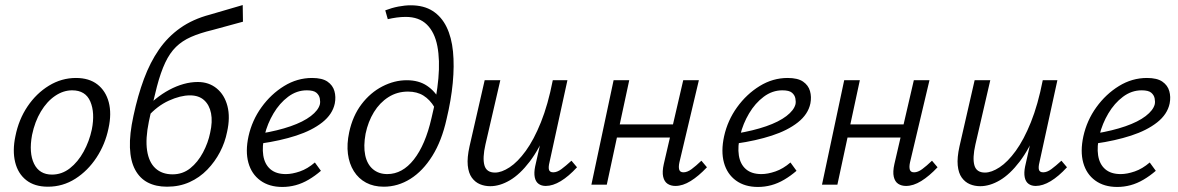

<svg xmlns="http://www.w3.org/2000/svg" viewBox="-20 -732 4669 761"><path d="M170 8Q117 8 84 -18Q51 -44 40 -89.5Q29 -135 41 -192Q54 -258 89 -310Q124 -362 174 -392.5Q224 -423 281 -423Q333 -423 366 -397.5Q399 -372 411 -327Q423 -282 410 -223Q397 -160 362.5 -107.5Q328 -55 278.5 -23.5Q229 8 170 8ZM186 -40Q225 -40 257 -65Q289 -90 311.5 -131Q334 -172 344 -219Q357 -285 338 -329.5Q319 -374 266 -374Q231 -374 198.5 -352Q166 -330 142 -290Q118 -250 107 -197Q94 -126 115 -83Q136 -40 186 -40Z M642 8Q598 8 566 -8.5Q534 -25 515.5 -59.5Q497 -94 495 -147Q493 -200 509 -273Q526 -353 550.5 -419Q575 -485 610 -535.5Q645 -586 694.5 -621Q744 -656 812 -674L942 -712L943 -646L822 -613Q772 -601 737 -585.5Q702 -570 677.5 -546Q653 -522 635 -484Q617 -446 602 -389Q587 -332 570 -250Q556 -182 563 -135.5Q570 -89 596 -65Q622 -41 664 -41Q704 -41 734 -65Q764 -89 784.5 -127.5Q805 -166 813 -206Q823 -250 816.5 -283Q810 -316 789 -335Q768 -354 733 -354Q695 -354 649 -333Q603 -312 565 -269L548 -293Q571 -319 597 -340Q623 -361 651 -376Q679 -391 707.5 -399Q736 -407 764 -407Q808 -407 839 -381.5Q870 -356 881.5 -311.5Q893 -267 880 -209Q872 -168 852 -129.5Q832 -91 801.5 -59.5Q771 -28 731 -10Q691 8 642 8Z M1099 9Q1047 9 1012 -16.5Q977 -42 964.5 -87Q952 -132 965 -192Q979 -255 1016.5 -307Q1054 -359 1106 -391Q1158 -423 1217 -423Q1257 -423 1278 -408.5Q1299 -394 1305.5 -371Q1312 -348 1307 -322Q1298 -279 1257.5 -247Q1217 -215 1154 -194.5Q1091 -174 1013 -163L1015 -203Q1081 -214 1131.5 -231.5Q1182 -249 1212 -272Q1242 -295 1248 -319Q1250 -329 1247.5 -342Q1245 -355 1234 -364.5Q1223 -374 1196 -374Q1156 -374 1122 -348.5Q1088 -323 1064 -282.5Q1040 -242 1029 -197Q1018 -151 1023.5 -116Q1029 -81 1051.5 -61.5Q1074 -42 1113 -42Q1138 -42 1168.5 -52.5Q1199 -63 1228 -88L1252 -55Q1229 -35 1203.5 -20Q1178 -5 1152 2Q1126 9 1099 9Z M1501 8Q1461 8 1431 -8Q1401 -24 1382.5 -53.5Q1364 -83 1359 -122Q1354 -161 1364 -208Q1378 -273 1413 -319Q1448 -365 1495.5 -389.5Q1543 -414 1592 -414Q1640 -414 1672.5 -392Q1705 -370 1723 -335L1702 -307Q1684 -337 1658.5 -353Q1633 -369 1597 -369Q1554 -369 1519.5 -347Q1485 -325 1462 -287.5Q1439 -250 1429 -202Q1420 -153 1427.5 -117Q1435 -81 1458 -61.5Q1481 -42 1515 -42Q1575 -42 1620.5 -100Q1666 -158 1690 -263Q1711 -348 1717.5 -421Q1724 -494 1713.5 -549Q1703 -604 1672 -634.5Q1641 -665 1588 -665Q1570 -665 1552 -662.5Q1534 -660 1517 -656L1507 -691Q1533 -701 1559 -706Q1585 -711 1608 -711Q1660 -711 1695 -688.5Q1730 -666 1750 -625Q1770 -584 1775.5 -527.5Q1781 -471 1774.5 -403Q1768 -335 1750 -260Q1731 -174 1693.5 -114Q1656 -54 1606.5 -23Q1557 8 1501 8Z M1923 6Q1901 6 1882 -2Q1863 -10 1850 -28Q1837 -46 1834 -76.5Q1831 -107 1841 -152L1901 -414H1963L1904 -159Q1892 -106 1900 -77Q1908 -48 1942 -48Q1968 -48 2000 -69Q2032 -90 2064 -134Q2096 -178 2124 -247.5Q2152 -317 2171 -414H2208Q2184 -302 2151 -222Q2118 -142 2079.5 -91.5Q2041 -41 2001 -17.5Q1961 6 1923 6ZM2143 5Q2126 5 2114.5 -3.5Q2103 -12 2099.5 -29.5Q2096 -47 2101 -72L2178 -414H2229L2158 -89Q2153 -69 2156 -59Q2159 -49 2173 -49Q2188 -49 2205 -61.5Q2222 -74 2245 -95L2267 -69Q2234 -33 2202.5 -14Q2171 5 2143 5Z M2657 5Q2639 5 2626 -3.5Q2613 -12 2608.5 -31.5Q2604 -51 2611 -82L2688 -414H2750L2673 -89Q2669 -71 2672 -60Q2675 -49 2689 -49Q2704 -49 2721 -61.5Q2738 -74 2760 -95L2782 -69Q2749 -34 2717.5 -14.5Q2686 5 2657 5ZM2324 0 2412 -414H2474L2385 0ZM2392 -187 2402 -239H2682L2671 -187Z M2984 9Q2932 9 2897 -16.5Q2862 -42 2849.5 -87Q2837 -132 2850 -192Q2864 -255 2901.5 -307Q2939 -359 2991 -391Q3043 -423 3102 -423Q3142 -423 3163 -408.5Q3184 -394 3190.5 -371Q3197 -348 3192 -322Q3183 -279 3142.5 -247Q3102 -215 3039 -194.5Q2976 -174 2898 -163L2900 -203Q2966 -214 3016.5 -231.5Q3067 -249 3097 -272Q3127 -295 3133 -319Q3135 -329 3132.5 -342Q3130 -355 3119 -364.5Q3108 -374 3081 -374Q3041 -374 3007 -348.5Q2973 -323 2949 -282.5Q2925 -242 2914 -197Q2903 -151 2908.5 -116Q2914 -81 2936.5 -61.5Q2959 -42 2998 -42Q3023 -42 3053.5 -52.5Q3084 -63 3113 -88L3137 -55Q3114 -35 3088.5 -20Q3063 -5 3037 2Q3011 9 2984 9Z M3571 5Q3553 5 3540 -3.5Q3527 -12 3522.5 -31.5Q3518 -51 3525 -82L3602 -414H3664L3587 -89Q3583 -71 3586 -60Q3589 -49 3603 -49Q3618 -49 3635 -61.5Q3652 -74 3674 -95L3696 -69Q3663 -34 3631.5 -14.5Q3600 5 3571 5ZM3238 0 3326 -414H3388L3299 0ZM3306 -187 3316 -239H3596L3585 -187Z M3865 6Q3843 6 3824 -2Q3805 -10 3792 -28Q3779 -46 3776 -76.5Q3773 -107 3783 -152L3843 -414H3905L3846 -159Q3834 -106 3842 -77Q3850 -48 3884 -48Q3910 -48 3942 -69Q3974 -90 4006 -134Q4038 -178 4066 -247.5Q4094 -317 4113 -414H4150Q4126 -302 4093 -222Q4060 -142 4021.5 -91.5Q3983 -41 3943 -17.5Q3903 6 3865 6ZM4085 5Q4068 5 4056.5 -3.5Q4045 -12 4041.5 -29.5Q4038 -47 4043 -72L4120 -414H4171L4100 -89Q4095 -69 4098 -59Q4101 -49 4115 -49Q4130 -49 4147 -61.5Q4164 -74 4187 -95L4209 -69Q4176 -33 4144.5 -14Q4113 5 4085 5Z M4408 9Q4356 9 4321 -16.5Q4286 -42 4273.5 -87Q4261 -132 4274 -192Q4288 -255 4325.5 -307Q4363 -359 4415 -391Q4467 -423 4526 -423Q4566 -423 4587 -408.5Q4608 -394 4614.5 -371Q4621 -348 4616 -322Q4607 -279 4566.5 -247Q4526 -215 4463 -194.5Q4400 -174 4322 -163L4324 -203Q4390 -214 4440.5 -231.5Q4491 -249 4521 -272Q4551 -295 4557 -319Q4559 -329 4556.5 -342Q4554 -355 4543 -364.5Q4532 -374 4505 -374Q4465 -374 4431 -348.5Q4397 -323 4373 -282.5Q4349 -242 4338 -197Q4327 -151 4332.5 -116Q4338 -81 4360.5 -61.5Q4383 -42 4422 -42Q4447 -42 4477.5 -52.5Q4508 -63 4537 -88L4561 -55Q4538 -35 4512.5 -20Q4487 -5 4461 2Q4435 9 4408 9Z"/></svg>

Font: Ysabeau Infant
Style: Italic
Weight: 400
Italic angle: -12°
Designer: Christian Thalmann (Catharsis Fonts)
Version: Version 2.001;gftools[0.9.30]; featfreeze: ss01,ss02,lnum